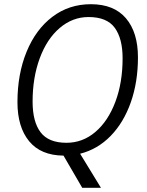

<svg xmlns="http://www.w3.org/2000/svg" viewBox="-20 -730 698 913"><path d="M361 1 460 163H371L282 10Q174 9 118.5 -58.5Q63 -126 63 -244Q63 -378 106.5 -484Q150 -590 229 -650Q308 -710 412 -710Q522 -710 579 -643Q636 -576 636 -457Q636 -340 602 -243.5Q568 -147 506 -83.5Q444 -20 361 1ZM563 -453Q563 -547 525.5 -598Q488 -649 401 -649Q325 -649 264 -597Q203 -545 169 -453Q135 -361 135 -247Q135 -151 173 -101Q211 -51 296 -51Q373 -51 433.5 -102.5Q494 -154 528.5 -245.5Q563 -337 563 -453Z"/></svg>

Font: Niramit Light
Style: Italic
Weight: 300
Italic angle: -10°
Designer: Katatrad Aksorn Co.,Ltd.
Foundry: Cadson Demak Co.,Ltd.
Version: Version 1.000; ttfautohint (v1.6)